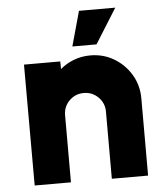

<svg xmlns="http://www.w3.org/2000/svg" viewBox="-51 -746 672 791"><g transform="rotate(-5 285.0 -350.5)"><path d="M529.5 -319.5V0H379.5V-277.5Q379.5 -313 354.8 -337.5Q330 -362 295 -362Q260 -362 235.2 -337.5Q210.5 -313 210.5 -277.5V0H60.5L60 -500H210L210.5 -468.5Q235.5 -490 267.5 -502Q299.5 -514 335 -514Q389 -514 433 -487.8Q477 -461.5 503.2 -417.5Q529.5 -373.5 529.5 -319.5ZM265 -557 305 -701H455L365 -557Z"/></g></svg>

Font: Urbanist Black
Style: Regular
Weight: 900
Designer: Corey Hu
Foundry: Corey Hu
Version: Version 1.330; ttfautohint (v1.8.4.7-5d5b)